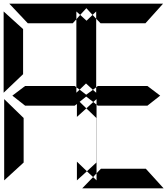

<svg xmlns="http://www.w3.org/2000/svg" viewBox="-60 -823 920 1056"><path d="M-37 -278 70 -174V71L-37 169ZM78 -242Q41 -271 8 -297L78 -350H351L360 -343V-313L378 -330L414 -302L451 -329L469 -313V-343L478 -350H751L821 -297L751 -242H478L471 -247V-278L453 -262Q450 -264 414 -292L378 -263L415 -227L363 -180V-251L351 -242ZM-9 -803H837L740 -695H493L469 -720V-760L449 -741L415 -778L381 -741L360 -760V-717L340 -695H93ZM-40 -313V-760L67 -663V-415ZM471 130V-247L453 -262L415 -227L470 -174V71L418 119L452 151ZM471 130 495 105H742L840 213H392L452 151L471 169ZM363 66 418 119 363 169ZM451 -329 469 -343V-720L449 -741L416 -709L381 -741L360 -717V-343L378 -330L413 -364Z"/></svg>

Font: Digital Numbers
Style: Regular
Weight: 400
Version: Version 001.102